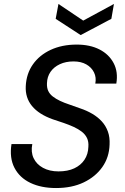

<svg xmlns="http://www.w3.org/2000/svg" viewBox="-20 -937 630 969"><path d="M263 12Q188 12 133.5 -14Q79 -40 53 -90Q27 -140 38 -210H143Q135 -170 149.5 -139Q164 -108 197 -90Q230 -72 275 -72Q322 -72 355 -87.5Q388 -103 406.5 -131Q425 -159 426 -196Q428 -222 419 -240.5Q410 -259 392.5 -272.5Q375 -286 352 -296.5Q329 -307 301.5 -316.5Q274 -326 246 -335Q176 -360 141.5 -402Q107 -444 110 -502Q113 -565 146 -612Q179 -659 236 -685.5Q293 -712 367 -712Q434 -712 482 -687.5Q530 -663 553.5 -618.5Q577 -574 567 -515H461Q467 -546 454.5 -571.5Q442 -597 415.5 -612Q389 -627 351 -627Q312 -627 282 -613Q252 -599 235 -574.5Q218 -550 217 -517Q216 -494 223.5 -478Q231 -462 246.5 -450Q262 -438 283 -428Q304 -418 330 -409.5Q356 -401 385 -390Q418 -379 446 -362.5Q474 -346 494 -324Q514 -302 524.5 -273Q535 -244 533 -207Q531 -143 496.5 -94Q462 -45 402.5 -16.5Q343 12 263 12ZM555 -917 542 -842 387 -760 261 -842 275 -917 400 -833Z"/></svg>

Font: DM Sans Medium
Style: Italic
Weight: 500
Italic angle: -10°
Designer: Colophon Foundry, Jonny Pinhorn
Foundry: Colophon Foundry
Version: Version 4.004;gftools[0.9.30]